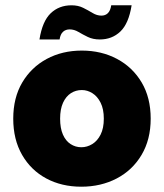

<svg xmlns="http://www.w3.org/2000/svg" viewBox="-20 -698 618 725"><path d="M129 -549Q140 -618 171.5 -648Q203 -678 250 -678Q275 -678 294 -668.5Q313 -659 329.5 -649Q346 -639 363 -639Q378 -639 387.5 -648.5Q397 -658 400 -678H477Q466 -609 434.5 -579Q403 -549 357 -549Q331 -549 311.5 -558.5Q292 -568 276 -577.5Q260 -587 243 -587Q228 -587 218 -578Q208 -569 205 -549ZM287 7Q213 7 155 -24Q97 -55 63.5 -113Q30 -171 30 -250Q30 -329 64 -386.5Q98 -444 156.5 -475.5Q215 -507 289 -507Q363 -507 422 -475.5Q481 -444 515 -386.5Q549 -329 549 -250Q549 -171 514.5 -113Q480 -55 420.5 -24Q361 7 287 7ZM287 -142Q309 -142 328.5 -154Q348 -166 360 -190Q372 -214 372 -250Q372 -286 360 -310Q348 -334 329 -346Q310 -358 289 -358Q266 -358 247.5 -346Q229 -334 218 -310Q207 -286 207 -250Q207 -214 217.5 -190Q228 -166 246.5 -154Q265 -142 287 -142Z"/></svg>

Font: Albert Sans Black
Style: Regular
Weight: 900
Designer: Andreas Rasmussen
Foundry: a.Foundry
Version: Version 1.025